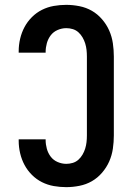

<svg xmlns="http://www.w3.org/2000/svg" viewBox="-20 -763 540 791"><path d="M253 8Q227 8 201.5 3.5Q176 -1 153 -12.5Q130 -24 111.5 -42.5Q93 -61 81 -83.5Q69 -106 63 -131.5Q57 -157 57 -183V-189H168V-186Q168 -168 173 -150Q178 -132 189 -117.5Q200 -103 217.5 -95.5Q235 -88 253 -88Q267 -88 280 -92Q293 -96 303 -105Q313 -114 320 -126Q327 -138 331 -151Q335 -164 336.5 -177.5Q338 -191 338 -205V-530Q338 -544 336.5 -557.5Q335 -571 331 -584Q327 -597 320 -609Q313 -621 303 -630Q293 -639 280 -643Q267 -647 253 -647Q235 -647 217.5 -639.5Q200 -632 189 -617.5Q178 -603 173 -585Q168 -567 168 -549V-546H57V-552Q57 -578 63 -603.5Q69 -629 81 -651.5Q93 -674 111.5 -692.5Q130 -711 153 -722.5Q176 -734 201.5 -738.5Q227 -743 253 -743Q280 -743 307.5 -737.5Q335 -732 358.5 -718.5Q382 -705 400.5 -683.5Q419 -662 430 -637Q441 -612 445 -584.5Q449 -557 449 -530V-205Q449 -178 445 -150.5Q441 -123 430 -98Q419 -73 400.5 -51.5Q382 -30 358.5 -16.5Q335 -3 307.5 2.5Q280 8 253 8Z"/></svg>

Font: Iosevka Term Curly
Style: Bold
Weight: 700
Designer: Belleve Invis
Foundry: Belleve Invis
Version: Version 32.3.0